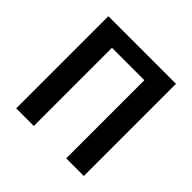

<svg xmlns="http://www.w3.org/2000/svg" viewBox="-175 -855 1018 1018"><g transform="rotate(45 334.5 -345.5)"><path d="M588 -691V0H456V-586H213V0H81V-691Z"/></g></svg>

Font: FiraGO Medium
Style: Regular
Weight: 500
Designer: bBox Type
Foundry: bBox Type GmbH
Version: Version 1.001;PS 001.001;hotconv 1.0.88;makeotf.lib2.5.64775